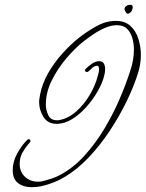

<svg xmlns="http://www.w3.org/2000/svg" viewBox="-20 -716 607 800"><path d="M112 64Q78 64 55.5 47Q33 30 33 -7Q33 -42 51.5 -76Q70 -110 93 -133Q96 -136 99 -136Q107 -136 107 -128Q107 -125 95.5 -112Q84 -99 73 -79Q62 -59 62 -33Q62 0 84 20.5Q106 41 138 41Q143 41 148 40.5Q153 40 157 39Q177 34 195.5 28Q214 22 232 12Q286 -17 331.5 -67Q377 -117 413.5 -177.5Q450 -238 477.5 -301.5Q505 -365 523 -422Q538 -466 538 -511Q538 -534 531.5 -557Q525 -580 510 -595.5Q495 -611 467 -611Q444 -611 419 -600.5Q394 -590 371 -574.5Q348 -559 330 -545Q293 -516 256.5 -473Q220 -430 195.5 -380.5Q171 -331 171 -280Q171 -258 181 -236.5Q191 -215 217 -215H223Q263 -221 297 -251Q331 -281 354.5 -321.5Q378 -362 387 -398Q389 -406 391 -413.5Q393 -421 393 -428Q393 -430 391.5 -436Q390 -442 385 -442Q372 -442 360 -429Q348 -416 343 -416Q334 -416 334 -424Q334 -426 337 -429Q348 -440 363 -450.5Q378 -461 393 -461Q407 -461 412.5 -451.5Q418 -442 418 -429Q418 -422 417 -414.5Q416 -407 414 -400Q407 -371 387.5 -336.5Q368 -302 340.5 -271Q313 -240 281 -220Q249 -200 216 -200Q179 -200 161 -229Q143 -258 143 -291Q143 -299 144.5 -306.5Q146 -314 147 -322Q156 -368 180.5 -411Q205 -454 238.5 -491.5Q272 -529 307 -557Q338 -582 379.5 -605.5Q421 -629 462 -629Q501 -629 524 -607.5Q547 -586 557 -553Q567 -520 567 -487Q567 -449 555 -411Q537 -354 506.5 -291.5Q476 -229 436 -169Q396 -109 349 -59.5Q302 -10 250 21Q227 35 202.5 44.5Q178 54 152 60Q142 62 132 63Q122 64 112 64ZM515 -659Q510 -657 504.5 -664.5Q499 -672 499 -679Q499 -685 504.5 -689.5Q510 -694 511 -694Q514 -695 517 -695.5Q520 -696 523 -696Q533 -696 533 -687Q533 -682 532 -680Q531 -674 527.5 -668.5Q524 -663 515 -659Z"/></svg>

Font: Sassy Frass
Style: Regular
Weight: 400
Designer: Robert E. Leuschke
Foundry: Robert E. Leuschke
Version: Version 1.010; ttfautohint (v1.8.3)